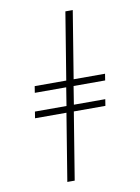

<svg xmlns="http://www.w3.org/2000/svg" viewBox="-102 -891 805 1102"><g transform="rotate(-10 300.0 -340.0)"><path d="M199 143 263 -249H80L86 -287H270L287 -393H104L110 -431H294L358 -823H401L337 -431H520L514 -393H330L313 -287H496L490 -249H306L242 143Z"/></g></svg>

Font: Iosevka Curly XLtEx
Style: Italic
Weight: 200
Width: 7
Italic angle: -9°
Monospace: yes
Designer: Belleve Invis
Foundry: Belleve Invis
Version: Version 11.1.0; ttfautohint (v1.8.3)